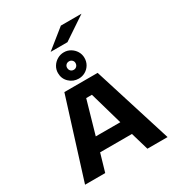

<svg xmlns="http://www.w3.org/2000/svg" viewBox="-260 -1321 1373 1484"><g transform="rotate(-30 427.0 -579.0)"><path d="M795 0H615L568.5 -158.5H284.5L238.5 0H58.5L278 -700H575ZM401 -575.5 317 -282H536L452 -575.5ZM428 -734Q379 -734 343.8 -767.5Q308.5 -801 308.5 -851.5Q308.5 -883.5 324.8 -910Q341 -936.5 368.2 -952.5Q395.5 -968.5 428 -968.5Q459.5 -968.5 486.2 -952.5Q513 -936.5 529 -910Q545 -883.5 545 -851.5Q545 -818 529 -791.2Q513 -764.5 486.2 -749.2Q459.5 -734 428 -734ZM428 -812.5Q443.5 -812.5 454.2 -823.5Q465 -834.5 465 -852Q465 -867 454.2 -877.5Q443.5 -888 428 -888Q411 -888 400.5 -877.5Q390 -867 390 -852Q390 -834.5 400.5 -823.5Q411 -812.5 428 -812.5ZM491.5 -1022H341.5L511.5 -1158.5H695.5Z"/></g></svg>

Font: Trispace SemiExpanded
Style: Bold
Weight: 700
Width: 6
Designer: Tyler Finck
Foundry: Etcetera Type Company
Version: Version 1.210; ttfautohint (v1.8.3)